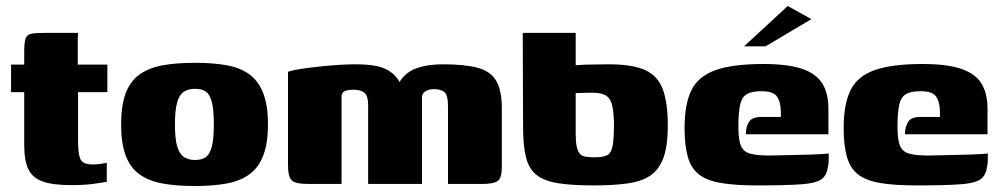

<svg xmlns="http://www.w3.org/2000/svg" viewBox="-20 -615 3345 642"><path d="M219 4Q157 4 123 -8Q89 -20 75 -49Q61 -78 61 -129V-307H17V-399H61V-442Q61 -471 65 -484.5Q69 -498 82.5 -501.5Q96 -505 124 -505H241Q241 -500 240.5 -494Q240 -488 240 -481V-399H339V-307H241V-142Q241 -102 248.5 -83.5Q256 -65 291 -65Q300 -65 315.5 -67Q331 -69 337 -71V-7Q330 -6 298 -1Q266 4 219 4Z M632 7Q569 7 523 -1.5Q477 -10 446 -32.5Q415 -55 400 -95.5Q385 -136 385 -199Q385 -262 400 -302.5Q415 -343 446 -365.5Q477 -388 523 -396.5Q569 -405 632 -405Q694 -405 739.5 -396.5Q785 -388 815 -365.5Q845 -343 860.5 -302.5Q876 -262 876 -199Q876 -136 860.5 -95.5Q845 -55 814.5 -32.5Q784 -10 738.5 -1.5Q693 7 632 7ZM632 -80Q655 -80 668.5 -90Q682 -100 688.5 -125.5Q695 -151 695 -199Q695 -247 688.5 -273Q682 -299 668.5 -308.5Q655 -318 632 -318Q610 -318 595 -308.5Q580 -299 572.5 -273Q565 -247 565 -199Q565 -151 572.5 -125.5Q580 -100 595 -90Q610 -80 632 -80Z M1008 0Q968 0 955.5 -12Q943 -24 943 -64V-375Q961 -381 988.5 -385Q1016 -389 1048.5 -392.5Q1081 -396 1112.5 -398Q1144 -400 1168 -400Q1210 -400 1240 -394Q1270 -388 1292 -370Q1314 -352 1329 -314L1305 -315Q1314 -344 1332 -361.5Q1350 -379 1373.5 -387Q1397 -395 1420 -397.5Q1443 -400 1460 -400Q1534 -400 1577 -388.5Q1620 -377 1639 -345Q1658 -313 1658 -253V-58Q1658 -20 1644.5 -10Q1631 0 1594 0H1478Q1478 -65 1478 -129.5Q1478 -194 1478 -259Q1478 -297 1466 -307Q1454 -317 1430 -317Q1419 -317 1410 -313.5Q1401 -310 1396 -304Q1391 -298 1391 -290V0H1211V-264Q1211 -294 1199 -304.5Q1187 -315 1162 -315Q1149 -315 1140.5 -313Q1132 -311 1127.5 -306.5Q1123 -302 1122 -295V0Z M1965 5Q1892 5 1845.5 -2.5Q1799 -10 1773.5 -30.5Q1748 -51 1738.5 -90Q1729 -129 1729 -193L1728 -505H1905V-397Q1912 -397 1923 -398Q1934 -399 1948.5 -399Q1963 -399 1980 -399.5Q1997 -400 2015 -400Q2094 -400 2136.5 -381Q2179 -362 2196 -317Q2213 -272 2213 -195Q2213 -128 2198.5 -88Q2184 -48 2154.5 -28Q2125 -8 2077.5 -1.5Q2030 5 1965 5ZM1967 -89Q1996 -89 2010 -96Q2024 -103 2028.5 -127.5Q2033 -152 2033 -203Q2032 -245 2026 -266.5Q2020 -288 2004.5 -296.5Q1989 -305 1961 -305Q1955 -305 1947 -305Q1939 -305 1931.5 -304.5Q1924 -304 1917 -304Q1910 -304 1905 -304V-169Q1905 -143 1908 -127Q1911 -111 1917.5 -102.5Q1924 -94 1936 -91.5Q1948 -89 1967 -89Z M2513 5Q2439 5 2391.5 -3Q2344 -11 2317.5 -31.5Q2291 -52 2280 -90Q2269 -128 2269 -187Q2269 -267 2292 -313.5Q2315 -360 2372.5 -380.5Q2430 -401 2533 -401Q2614 -401 2661.5 -385Q2709 -369 2729.5 -336Q2750 -303 2750 -251V-166H2474Q2474 -191 2484.5 -207.5Q2495 -224 2525 -224H2591V-243Q2590 -276 2577.5 -293Q2565 -310 2526 -310Q2494 -310 2477.5 -300.5Q2461 -291 2455 -265.5Q2449 -240 2449 -191Q2449 -149 2457 -128.5Q2465 -108 2487.5 -101.5Q2510 -95 2553 -95Q2570 -95 2600.5 -96Q2631 -97 2663.5 -97.5Q2696 -98 2721 -99.5Q2746 -101 2751 -102V-81Q2751 -66 2746.5 -47.5Q2742 -29 2731 -19Q2714 -3 2662 1Q2610 5 2513 5ZM2468 -460 2614 -595 2693 -551 2540 -460Z M3045 5Q2971 5 2923.5 -3Q2876 -11 2849.5 -31.5Q2823 -52 2812 -90Q2801 -128 2801 -187Q2801 -267 2824 -313.5Q2847 -360 2904.5 -380.5Q2962 -401 3065 -401Q3146 -401 3193.5 -385Q3241 -369 3261.5 -336Q3282 -303 3282 -251V-166H3006Q3006 -191 3016.5 -207.5Q3027 -224 3057 -224H3123V-243Q3122 -276 3109.5 -293Q3097 -310 3058 -310Q3026 -310 3009.5 -300.5Q2993 -291 2987 -265.5Q2981 -240 2981 -191Q2981 -149 2989 -128.5Q2997 -108 3019.5 -101.5Q3042 -95 3085 -95Q3102 -95 3132.5 -96Q3163 -97 3195.5 -97.5Q3228 -98 3253 -99.5Q3278 -101 3283 -102V-81Q3283 -66 3278.5 -47.5Q3274 -29 3263 -19Q3246 -3 3194 1Q3142 5 3045 5Z"/></svg>

Font: Genos Thin ExtraBold
Style: Regular
Weight: 800
Version: Version 1.010